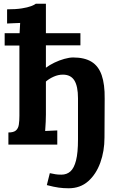

<svg xmlns="http://www.w3.org/2000/svg" viewBox="-20 -775 641 1029"><path d="M348 234Q320 234 294.5 230.5Q269 227 231 217L247 153Q266 157 278 159Q290 161 309 161Q338 161 357.5 143.5Q377 126 387.5 85Q398 44 398 -28V-248Q398 -313 378.5 -344Q359 -375 317 -375Q292 -375 267.5 -364Q243 -353 226 -338V-161Q226 -147 225 -121.5Q224 -96 222 -73L287 -76V0H25V-65Q53 -65 65.5 -76Q78 -87 81 -107.5Q84 -128 84 -154V-531H5V-597H85Q86 -611 86.5 -625Q87 -639 88 -652Q72 -651 50.5 -650.5Q29 -650 18 -649V-725Q65 -725 96.5 -730Q128 -735 146.5 -742Q165 -749 172 -755H226V-597H411V-532H226V-412Q246 -427 272 -439.5Q298 -452 325 -459.5Q352 -467 372 -467Q433 -467 470.5 -444Q508 -421 525 -372Q542 -323 541 -246L540 -38Q540 35 517.5 97Q495 159 452.5 196.5Q410 234 348 234Z"/></svg>

Font: Lora
Style: Weight 700
Weight: 700
Designer: Olga Karpushina, Alexei Vanyashin (Cyrillic)
Foundry: Cyreal
Version: Version 3.001